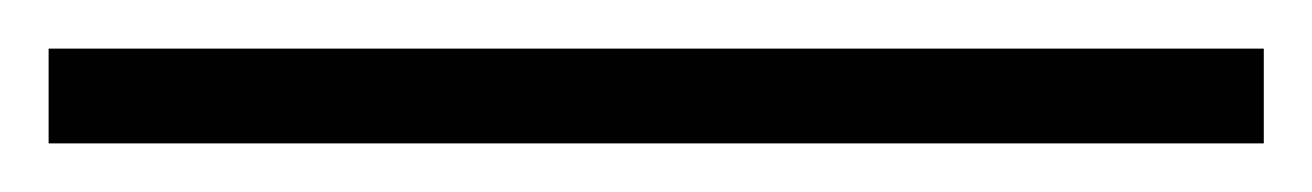

<svg xmlns="http://www.w3.org/2000/svg" viewBox="-20 225 540 79"><path d="M500 284V245H0V284Z"/></svg>

Font: Iranian Serif 
Style: Regular
Weight: 400
Designer: Hooman Mehr, Hadi Navid in Neviseh Pardaz Co. Ltd. (http://nevisa.com)
Foundry: http://font-store.ir
Version: 5.0.2 build 3/9/1393